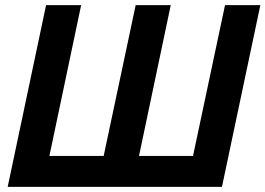

<svg xmlns="http://www.w3.org/2000/svg" viewBox="-20 -730 1037 750"><path d="M10 0 160 -710H297L173 -121H385L510 -710H647L523 -121H734L859 -710H997L847 0Z"/></svg>

Font: Raleway
Style: Bold Italic
Weight: 700
Italic angle: -12°
Designer: Matt McInerney, Pablo Impallari, Rodrigo Fuenzalida
Foundry: Matt McInerney, Pablo Impallari, Rodrigo Fuenzalida
Version: Version 4.101;RELEASE